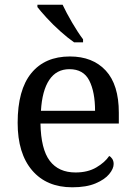

<svg xmlns="http://www.w3.org/2000/svg" viewBox="-20 -786 575 816"><path d="M287 10Q178 10 116.5 -62Q55 -134 55 -264Q55 -404 113 -475Q171 -546 277 -546Q374 -546 429.5 -486Q485 -426 485 -307V-261H152Q154 -152 191.5 -102.5Q229 -53 301 -53Q353 -53 389.5 -74.5Q426 -96 444 -123Q451 -120 457 -111Q463 -102 463 -89Q463 -69 444 -46Q425 -23 386 -6.5Q347 10 287 10ZM384 -315Q384 -395 359.5 -443.5Q335 -492 275 -492Q220 -492 189.5 -446.5Q159 -401 154 -315ZM295 -606Q269 -624 237 -652.5Q205 -681 178.5 -710Q152 -739 139 -756V-766H246Q262 -732 286.5 -690Q311 -648 333 -619V-606Z"/></svg>

Font: Noto Serif Old Uyghur
Style: Regular
Weight: 400
Designer: Lewis McGuffie
Foundry: Google LLC
Version: Version 1.003; ttfautohint (v1.8.4.7-5d5b)